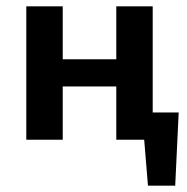

<svg xmlns="http://www.w3.org/2000/svg" viewBox="-20 -441 589 606"><path d="M410 0V-86H544L494 0ZM447 145 428 -86H544L533 145ZM347 0V-421H462V0ZM63 0V-421H178V0ZM118 -168V-254H407V-168Z"/></svg>

Font: Ysabeau Office
Style: Bold
Weight: 700
Designer: Christian Thalmann (Catharsis Fonts)
Version: Version 2.001;gftools[0.9.30]; featfreeze: tnum,lnum,ss02